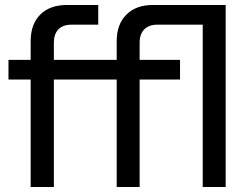

<svg xmlns="http://www.w3.org/2000/svg" viewBox="-20 -750 998 770"><path d="M103 0V-431H14V-510H103V-585Q103 -653 141.5 -691.5Q180 -730 248 -730H374V-651H266Q232 -651 214 -632Q196 -613 196 -579V-510H448V-585Q448 -652 486.5 -691Q525 -730 593 -730H885V0H793V-651H610Q577 -651 558.5 -632Q540 -613 540 -579V-510H702V-431H540V0H448V-431H196V0Z"/></svg>

Font: MuseoModerno
Style: Regular
Weight: 400
Designer: Pablo Cosgaya, Héctor Gatti, Marcela Romero, and the Authors of The MuseoModerno Project.
Foundry: Omnibus-Type Team
Version: Version 1.001